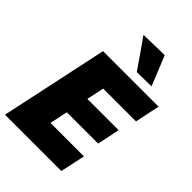

<svg xmlns="http://www.w3.org/2000/svg" viewBox="-276 -1083 1198 1198"><g transform="rotate(45 323.0 -484.0)"><path d="M4 0Q16 -56.5 27.2 -109.2Q38.5 -162 53.5 -231L105 -473.5Q120 -544 132 -599Q143.5 -654 156 -713H646L611.5 -548.5H322Q317 -524 311.5 -497.8Q306 -471.5 299.5 -442L298 -433H573.5L542.5 -283.5H266.5L262 -264Q256.5 -236.5 251.2 -212Q246 -187.5 241 -164.5H536.5L501 0ZM397.5 -769.5Q365 -816.5 331.5 -865Q297.5 -913 262.5 -963.5L446 -967.5Q466 -918 486 -869Q505.5 -820 525.5 -771.5Z"/></g></svg>

Font: Heraclito ExtraBold
Style: Italic
Weight: 800
Italic angle: -12°
Designer: Kostas Bartsokas (font) & Cristiano Sobral (main changes)
Foundry: Kostas Bartsokas (font) & Cristiano Sobral (main changes)
Version: Version 1.00;July 8, 2020;FontCreator 13.0.0.2655 64-bit